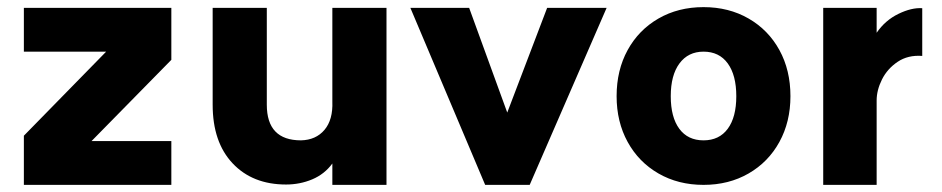

<svg xmlns="http://www.w3.org/2000/svg" viewBox="-20 -499 2645 539"><path d="M461 -331 237 -103H461V20H47V-118L278 -354H47V-477H461Z M825 -105Q867 -106 891 -134.5Q915 -163 913 -214V-477H1065V20H913V-40Q891 -10 856.5 4.5Q822 19 783 19Q689 19 633 -40.5Q577 -100 577 -205V-477H729V-205Q729 -105 825 -105Z M1467 20H1342L1132 -477H1297L1404 -183L1516 -477H1683Z M2047 -229Q2047 -288 2023 -321Q1999 -354 1955 -354Q1912 -354 1887.5 -321Q1863 -288 1863 -229Q1863 -170 1887 -137.5Q1911 -105 1955 -105Q1999 -105 2023 -137.5Q2047 -170 2047 -229ZM2199 -229Q2199 -157 2168 -100.5Q2137 -44 2081.5 -12Q2026 20 1955 20Q1884 20 1828.5 -12Q1773 -44 1742 -100.5Q1711 -157 1711 -229Q1711 -302 1742 -358.5Q1773 -415 1828.5 -447Q1884 -479 1955 -479Q2026 -479 2081.5 -447Q2137 -415 2168 -358.5Q2199 -302 2199 -229Z M2291 -477H2441V-407Q2465 -442 2502 -460Q2539 -478 2569 -476V-342Q2529 -345 2500 -325.5Q2471 -306 2456 -276Q2441 -246 2441 -217V20H2291Z"/></svg>

Font: SUITE Heavy
Style: Regular
Weight: 900
Designer: Sun
Foundry: Sun
Version: Version 2.040